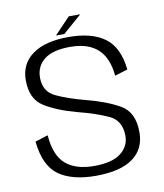

<svg xmlns="http://www.w3.org/2000/svg" viewBox="-79 -749 696 817"><g transform="rotate(-10 269.0 -340.0)"><path d="M268.5 4.5Q376.5 4.5 430.2 -34.8Q484 -74 484 -146Q484 -233.5 426 -266.2Q368 -299 283.5 -320.5Q207 -340.5 157.2 -364.2Q107.5 -388 107.5 -448Q107.5 -497 144.2 -526Q181 -555 256 -555Q333.5 -555 375.2 -517Q417 -479 424 -401L479.5 -418Q469.5 -514 414 -555.8Q358.5 -597.5 256.5 -597.5Q155.5 -597.5 100.8 -558Q46 -518.5 46 -447.5Q46 -366 100 -332.5Q154 -299 238 -276.5Q316.5 -256.5 369.5 -232.2Q422.5 -208 422.5 -141.5Q422.5 -96 385 -67Q347.5 -38 269.5 -38Q191.5 -38 147.8 -75Q104 -112 97 -201L41.5 -183.5Q52.5 -77 110.2 -36.2Q168 4.5 268.5 4.5ZM205.5 -613H241.5L323 -684H273.5Z"/></g></svg>

Font: Anybody UltraCondensed Thin Light
Style: Regular
Weight: 300
Version: Version 1.111